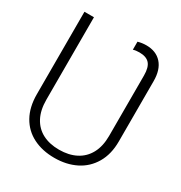

<svg xmlns="http://www.w3.org/2000/svg" viewBox="-171 -839 917 973"><g transform="rotate(30 287.5 -353.0)"><path d="M47.9 -224.6V-707H103.5V-224.6Q103.5 -163.6 125.7 -121.6Q147.9 -79.6 188.7 -58.3Q229.5 -37.1 285.2 -37.1Q341.8 -37.1 383.5 -58.6Q425.3 -80.1 448 -122.1Q470.7 -164.1 470.7 -224.6V-578.1Q470.7 -626 451.9 -647Q433.1 -668 392.6 -668Q371.1 -668 356.4 -663.1V-710Q380.4 -716.8 405.3 -716.8Q462.4 -716.8 494.9 -680.7Q527.3 -644.5 527.3 -578.1V-224.6Q527.3 -150.4 496.1 -97.2Q464.8 -43.9 410.2 -16.6Q355.5 10.7 285.2 10.7Q214.8 10.7 161.1 -16.4Q107.4 -43.5 77.6 -96.4Q47.9 -149.4 47.9 -224.6Z"/></g></svg>

Font: Pretendard ExtraLight
Style: Regular
Weight: 200
Designer: Base glyphs from Inter by Rasmus Andersson; Hangeul glyphs from Noto Sans CJK(Source Han Sans) by Jang Soo-young and Kan
Foundry: Kil Hyung-jin
Version: Version 1.309